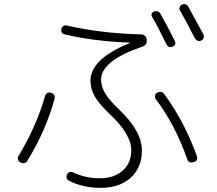

<svg xmlns="http://www.w3.org/2000/svg" viewBox="-20 -862 1040 919"><path d="M776.4 -650.4Q736.3 -733.4 709 -779.3Q698.2 -797.9 716.8 -806.6Q736.3 -814.5 748 -795.9Q780.3 -739.3 817.4 -665Q821.3 -658.2 817.9 -649.9Q814.5 -641.6 805.7 -638.7Q785.2 -631.8 776.4 -650.4ZM881.8 -829.1Q928.7 -744.1 954.1 -696.3Q958 -688.5 954.6 -679.7Q951.2 -670.9 943.4 -668Q923.8 -660.2 912.1 -679.7Q874 -755.9 841.8 -811.5Q836.9 -818.4 839.8 -827.1Q842.8 -835.9 850.6 -839.8Q871.1 -847.7 881.8 -829.1ZM290 -697.3Q270.5 -702.1 273.4 -722.7Q275.4 -731.4 282.7 -736.8Q290 -742.2 298.8 -740.2Q462.9 -702.1 657.2 -697.3Q667 -697.3 674.3 -689.9Q681.6 -682.6 682.6 -671.9Q684.6 -646.5 661.1 -638.7Q463.9 -571.3 463.9 -481.4Q463.9 -449.2 481.9 -417.5Q500 -385.7 552.7 -335Q659.2 -233.4 659.2 -141.6Q659.2 -59.6 605.5 -11.2Q551.8 37.1 461.9 37.1Q378.9 37.1 313.5 4.9Q292 -4.9 300.8 -27.3Q303.7 -35.2 312.5 -38.1Q321.3 -41 329.1 -37.1Q387.7 -8.8 457 -8.8Q526.4 -8.8 567.4 -45.4Q608.4 -82 608.4 -142.6Q608.4 -217.8 509.8 -311.5Q455.1 -363.3 434.1 -399.4Q413.1 -435.5 413.1 -475.6Q413.1 -579.1 599.6 -655.3Q601.6 -655.3 601.6 -657.2Q601.6 -658.2 599.6 -658.2Q430.7 -664.1 290 -697.3ZM907.2 -85.9Q882.8 -79.1 876 -100.6Q818.4 -264.6 725.6 -387.7Q720.7 -394.5 722.2 -404.3Q723.6 -414.1 732.4 -418Q753.9 -429.7 766.6 -411.1Q862.3 -280.3 921.9 -116.2Q929.7 -92.8 907.2 -85.9ZM195.3 -401.4Q202.1 -423.8 223.6 -418Q233.4 -416 238.8 -407.7Q244.1 -399.4 241.2 -388.7Q199.2 -236.3 112.3 -94.7Q100.6 -73.2 77.1 -85Q69.3 -88.9 66.4 -98.1Q63.5 -107.4 68.4 -115.2Q153.3 -254.9 195.3 -401.4Z"/></svg>

Font: Rounded-X Mgen+ 2m light
Style: Regular
Weight: 200
Designer: [Source Han Sans]
Ryoko NISHIZUKA  (kana & ideographs); Paul D. Hunt (Latin, Greek & Cyrillic); Wenlong ZHANG  (bopomofo
Version: Version 1.059.20150602